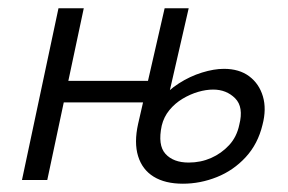

<svg xmlns="http://www.w3.org/2000/svg" viewBox="-20 -434 694 463"><path d="M33 0 121 -414H182L94 0ZM101 -187 111 -239H371L360 -187ZM421 9Q378 9 350.5 -8Q323 -25 313 -57.5Q303 -90 313 -135L377 -414H435L370 -131Q360 -84 379 -63Q398 -42 435 -42Q464 -42 489 -53Q514 -64 532.5 -84Q551 -104 557 -133Q568 -176 547 -197Q526 -218 494 -218Q477 -218 458 -212.5Q439 -207 420.5 -196Q402 -185 388.5 -168.5Q375 -152 370 -131H332Q342 -165 363.5 -190.5Q385 -216 411.5 -233Q438 -250 467 -259Q496 -268 520 -268Q557 -268 581 -250Q605 -232 614 -201.5Q623 -171 613 -133Q602 -87 572.5 -55Q543 -23 503 -7Q463 9 421 9Z"/></svg>

Font: Ysabeau Office
Style: Italic
Weight: 400
Italic angle: -12°
Designer: Christian Thalmann (Catharsis Fonts)
Version: Version 2.001;gftools[0.9.30]; featfreeze: tnum,lnum,ss02